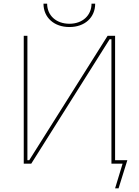

<svg xmlns="http://www.w3.org/2000/svg" viewBox="-20 -896 763 1051"><path d="M218 -876C218 -800 276 -748 360 -748C444 -748 501 -800 501 -876H481C481 -812 432 -766 360 -766C288 -766 238 -811 238 -876ZM110 0H151L580 -681H590V0H651L610 135H629L677 -19H610V-700H569L140 -19H130V-700H110Z"/></svg>

Font: Fixel Display Thin
Style: Regular
Weight: 100
Designer: AlfaBravo + MacPaw
Foundry: Kyrylo Tkachov, Marchela Mozhyna, Serhii Makarenko, Maria Weinstein, Zakhar Kryvoshyya
Version: Version 1.211